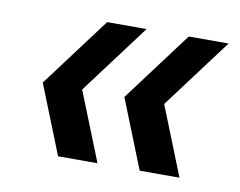

<svg xmlns="http://www.w3.org/2000/svg" viewBox="-50 -524 593 475"><g transform="rotate(10 247.0 -287.0)"><path d="M122 -113 53 -286 184 -461H283L152 -286L221 -113ZM327 -113 258 -286 389 -461H489L358 -286L427 -113Z"/></g></svg>

Font: Celebes SemiBold
Style: Italic
Weight: 600
Italic angle: -10°
Designer: Anugrah Pasau
Foundry: Lafontype
Version: Version 1.000; ttfautohint (v1.8.4)